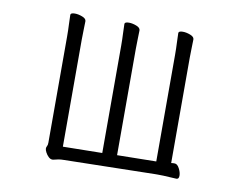

<svg xmlns="http://www.w3.org/2000/svg" viewBox="-78 -813 1155 924"><g transform="rotate(10 500.0 -350.5)"><path d="M733 -10 289 -1Q273 -1 261.5 1Q250 3 235 7H231Q222 7 213 -1.5Q204 -10 198 -21.5Q192 -33 192 -40Q192 -47 195.5 -52.5Q199 -58 199 -70V-588Q199 -619 197.5 -648Q196 -677 196 -694Q196 -704 217 -704Q234 -704 253.5 -696.5Q273 -689 273 -676Q273 -664 272 -638.5Q271 -613 271 -587V-63L463 -66V-590Q463 -621 461.5 -650Q460 -679 460 -696Q460 -706 481 -706Q498 -706 517.5 -698.5Q537 -691 537 -678Q537 -666 536 -640.5Q535 -615 535 -589V-68L726 -71V-592Q726 -623 724.5 -652Q723 -681 723 -698Q723 -708 744 -708Q761 -708 780.5 -700.5Q800 -693 800 -680Q800 -668 799 -642.5Q798 -617 798 -591V-76Q803 -77 807.5 -77Q812 -77 815 -77Q828 -77 838 -58Q848 -39 848 -23Q848 -6 836 -6Q826 -6 799 -8Q772 -10 744 -10Z"/></g></svg>

Font: Moon Stars Kai T
Style: Regular
Weight: 400
Designer: GuiWonder
Version: Version 1.101